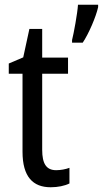

<svg xmlns="http://www.w3.org/2000/svg" viewBox="-20 -780 434 810"><path d="M394 -750V-760H309C307 -725 291 -638 284 -611V-600H329C354 -637 385 -709 394 -750ZM217 -62C175 -62 158 -90 158 -148V-469H267V-537H158V-658H104L78 -538L17 -512V-469H75V-140C75 -34 119 10 194 10C224 10 253 4 273 -6V-72C257 -66 236 -62 217 -62Z"/></svg>

Font: Noto Sans Ethiopic Condensed
Style: Regular
Weight: 400
Width: 3
Designer: Monotype Design Team
Foundry: Monotype Imaging Inc.
Version: Version 2.102